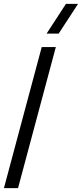

<svg xmlns="http://www.w3.org/2000/svg" viewBox="-69 -980 426 1000"><path d="M236.6 -805 337.6 -960H274.6L173.6 -805ZM-48.6 0H24.9L221.8 -735H148.3Z"/></svg>

Font: Manrope
Style: RegularItalic
Weight: 400
Italic angle: -15°
Designer: Mikhail Sharanda
Foundry: Mikhail Sharanda
Version: Version 4.502;hotconv 1.0.109;makeotfexe 2.5.65596